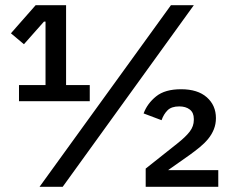

<svg xmlns="http://www.w3.org/2000/svg" viewBox="-20 -718 890 738"><path d="M53 -329V-391H155V-635H149L72 -548L22 -590L117 -698H234V-391H325V-329ZM132 0 637 -698H725L221 0ZM819 0H540V-70L661 -166Q694 -192 709.5 -212.5Q725 -233 725 -257V-261Q725 -285 709.5 -297Q694 -309 669 -309Q639 -309 624 -294Q609 -279 601 -256L532 -282Q546 -320 580 -347.5Q614 -375 676 -375Q740 -375 775 -344Q810 -313 810 -264Q810 -241 802 -221Q794 -201 780 -184Q766 -167 747 -151.5Q728 -136 707 -121L626 -64H819Z"/></svg>

Font: IBM Plex Sans Thai Looped Medium
Style: Regular
Weight: 500
Designer: Mike Abbink, Paul van der Laan, Pieter van Rosmalen, Ben Mitchell, Mark Frömberg
Foundry: Bold Monday
Version: Version 1.1